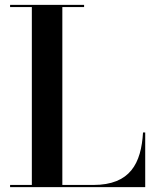

<svg xmlns="http://www.w3.org/2000/svg" viewBox="-20 -770 642 790"><path d="M577.5 0V-225H568.5C561 -98 516 -9 364 -9H236.5V-741H326V-750H21.5V-741H111V-9H21.5V0Z"/></svg>

Font: Bodoni* 24pt Medium
Style: Regular
Weight: 500
Version: Version 2.3